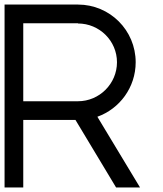

<svg xmlns="http://www.w3.org/2000/svg" viewBox="-20 -821 713 842"><path d="M575 -548C575 -688 462 -801 322 -801H0V1H82V-295H311L489 1H594L407 -309C505 -344 575 -438 575 -548ZM322 -719V-718C416 -718 493 -642 493 -548C493 -454 416 -377 322 -377H82V-719Z"/></svg>

Font: MintSans
Style: Regular
Weight: 400
Version: Version 2.0